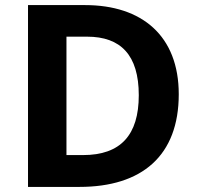

<svg xmlns="http://www.w3.org/2000/svg" viewBox="-20 -734 780 754"><path d="M682 -364C682 -593 538 -714 314 -714H90V0H292C538 0 682 -123 682 -364ZM525 -360C525 -204 454 -125 306 -125H241V-590H322C454 -590 525 -518 525 -360Z"/></svg>

Font: Noto Sans Gunjala Gondi
Style: Bold
Weight: 700
Designer: Ek Type
Foundry: Ek Type
Version: Version 1.004